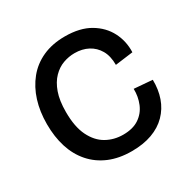

<svg xmlns="http://www.w3.org/2000/svg" viewBox="-128 -650 775 784"><g transform="rotate(-30 259.0 -258.5)"><path d="M278 13Q218 13 172 -6.5Q126 -26 94.5 -62Q63 -98 47.5 -147Q32 -196 32 -256Q32 -315 47.5 -364.5Q63 -414 93.5 -451.5Q124 -489 169.5 -509.5Q215 -530 274 -530Q345 -530 391.5 -502.5Q438 -475 460.5 -431Q483 -387 481 -336L397 -325Q397 -367 381 -394.5Q365 -422 337.5 -436.5Q310 -451 274 -451Q247 -451 220.5 -441.5Q194 -432 172 -409.5Q150 -387 137 -350.5Q124 -314 124 -260Q124 -190 145.5 -146.5Q167 -103 202.5 -83Q238 -63 281 -63Q327 -63 356 -82.5Q385 -102 398.5 -134.5Q412 -167 411 -204L497 -197Q498 -151 484.5 -112.5Q471 -74 443 -45.5Q415 -17 373.5 -2Q332 13 278 13Z"/></g></svg>

Font: Bricolage Grotesque 96pt ExtraBold 96pt
Style: Regular
Weight: 400
Version: Version 1.001;gftools[0.9.33.dev8+g029e19f]